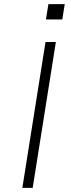

<svg xmlns="http://www.w3.org/2000/svg" viewBox="-20 -908 343 928"><path d="M88 0 200 -705H250L138 0ZM202 -814 214 -888H293L281 -814Z"/></svg>

Font: Nunito Sans 10pt Expanded ExtraLight
Style: Italic
Weight: 250
Width: 7
Italic angle: -9°
Designer: Vernon Adams
Foundry: Vernon Adams
Version: Version 3.101;gftools[0.9.27]